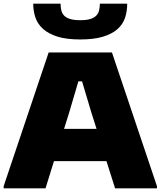

<svg xmlns="http://www.w3.org/2000/svg" viewBox="-25 -1026 875 1046"><path d="M-5 -12 240 -740H585L830 -12V0H602L555 -148H269L223 0H-5ZM501 -324 473 -412 422 -583H402L351 -410L324 -324ZM412 -811Q337 -811 288 -826.5Q239 -842 209.5 -868.5Q180 -895 168 -930.5Q156 -966 156 -1006H305Q305 -985 309.5 -968Q314 -951 326 -939.5Q338 -928 359 -922Q380 -916 412 -916Q445 -916 465.5 -922Q486 -928 498 -939.5Q510 -951 514.5 -968Q519 -985 519 -1006H668Q668 -964 656 -928.5Q644 -893 614.5 -867Q585 -841 535.5 -826Q486 -811 412 -811Z"/></svg>

Font: Encode Sans Wide
Style: Black
Weight: 900
Designer: Pablo Impallari, Andres Torresi
Foundry: Pablo Impallari, Andres Torresi
Version: Version 1.000; ttfautohint (v1.00) -l 8 -r 50 -G 200 -x 14 -